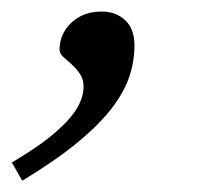

<svg xmlns="http://www.w3.org/2000/svg" viewBox="-92 -137 350 332"><path d="M-71.5 144Q-22.5 115 4.2 91.5Q31 68 41.8 49Q52.5 30 52.5 13Q52.5 0 46.2 -9.2Q40 -18.5 31.8 -25.8Q23.5 -33 17.2 -38.8Q11 -44.5 11 -51Q11 -69 20 -83.8Q29 -98.5 45.2 -107.8Q61.5 -117 84 -117Q108.5 -117 124.5 -102Q140.5 -87 140.5 -58Q140.5 -31.5 131.8 -5Q123 21.5 101.8 49.5Q80.5 77.5 42.8 108.8Q5 140 -53.5 175.5Z"/></svg>

Font: Newsreader 14pt
Style: Italic
Weight: 400
Italic angle: -17°
Designer: Hugues Gentile
Foundry: Production Type
Version: Version 1.003